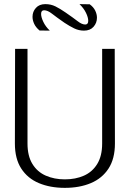

<svg xmlns="http://www.w3.org/2000/svg" viewBox="-20 -896 627 927"><path d="M292.9 11Q222.2 11 167.7 -11.9Q113.3 -34.7 82.6 -82.2Q51.9 -129.6 51.9 -203.1L52.9 -660H112.8V-203.1Q112.8 -142.8 136.6 -104.3Q160.3 -65.7 201.3 -47.9Q242.2 -30 293 -30Q344.7 -30 385.2 -47.9Q425.7 -65.7 449.4 -104.3Q473.2 -142.8 473.2 -203.1V-660H533.9L534.9 -203.1Q534.9 -129.8 504.1 -82.4Q473.3 -35 418.9 -12Q364.6 11 292.9 11ZM171 -748.7Q153.2 -763.5 145.1 -780.8Q137 -798.1 137 -815Q137 -839.8 153.4 -857.9Q169.7 -876.1 198.8 -876.1Q225.6 -876.1 247.8 -865.1Q270 -854.1 296.2 -835.9Q333.3 -810.4 354.4 -794Q375.4 -777.6 391.4 -777.6Q406 -777.6 406 -795.3Q406 -811.6 395.1 -834.1Q384.2 -856.7 363.7 -876.1L413.1 -875.3Q431.3 -862.1 439.7 -844.8Q448.1 -827.5 448.1 -810.5Q448.1 -785.4 431.7 -766.8Q415.3 -748.1 385.4 -748.1Q360.4 -748.1 338.1 -759Q315.7 -769.9 291.4 -786Q252.3 -813.2 231.1 -829.8Q209.9 -846.4 192.9 -846.4Q178.4 -846.4 178.4 -828.7Q178.4 -813.3 189.2 -790.4Q200 -767.5 220.6 -748.1Z"/></svg>

Font: Panamera Thin
Style: Regular
Weight: 100
Designer: Bastien Sozeau
Foundry: NBR — Bastien Sozeau
Version: Version 3.003;gftools[0.9.33]